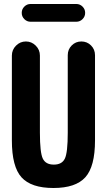

<svg xmlns="http://www.w3.org/2000/svg" viewBox="-20 -940 540 970"><path d="M365.2 -919.9Q383.8 -919.9 397 -906.7Q410.2 -893.6 410.2 -875Q410.2 -856.4 397 -843.3Q383.8 -830.1 365.2 -830.1H134.8Q116.2 -830.1 103 -843.3Q89.8 -856.4 89.8 -875Q89.8 -893.6 103 -906.7Q116.2 -919.9 134.8 -919.9ZM460 -661.1V-230.5Q460 -98.6 411.1 -44.4Q362.3 9.8 250 9.8Q137.7 9.8 88.9 -43.9Q40 -97.7 40 -230.5V-659.2Q40 -688.5 61 -709.5Q82 -730.5 110.8 -730.5Q139.6 -730.5 160.6 -709.5Q181.6 -688.5 181.6 -659.2V-269.5Q181.6 -168.9 196.3 -138.7Q210.9 -108.4 252 -108.4Q293 -108.4 307.6 -138.7Q322.3 -168.9 322.3 -269.5V-661.1Q322.3 -690.4 342.3 -710.4Q362.3 -730.5 391.1 -730.5Q419.9 -730.5 439.9 -710.4Q460 -690.4 460 -661.1Z"/></svg>

Font: Rounded-X Mgen+ 2m bold
Style: Bold
Weight: 700
Designer: [Source Han Sans]
Ryoko NISHIZUKA  (kana & ideographs); Paul D. Hunt (Latin, Greek & Cyrillic); Wenlong ZHANG  (bopomofo
Version: Version 1.059.20150602